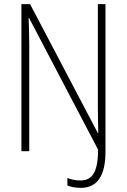

<svg xmlns="http://www.w3.org/2000/svg" viewBox="-20 -734 616 932"><path d="M372 178C451 178 492 121 492 2V-714H455V-217C455 -179 456 -133 457 -88H455L126 -714H84V0H122V-516C122 -570 120 -609 119 -647H121L456 -8C456 103 427 142 370 142C348 142 323 137 307 130V166C321 173 348 178 372 178Z"/></svg>

Font: Noto Sans Devanagari UI Condensed ExtraLight
Style: Regular
Weight: 200
Width: 3
Designer: Jelle Bosma - Monotype Design Team
Foundry: Monotype Imaging Inc.
Version: Version 2.004